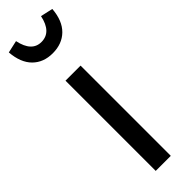

<svg xmlns="http://www.w3.org/2000/svg" viewBox="-279 -790 793 793"><g transform="rotate(-45 117.0 -393.5)"><path d="M161 0H73V-527H161ZM-10 -775 44 -787Q60 -710 116 -710Q174 -710 190 -787L244 -775Q239 -711 205 -677.5Q171 -644 116 -644Q62 -644 28.5 -677.5Q-5 -711 -10 -775Z"/></g></svg>

Font: Fira Sans Compressed
Style: Regular
Weight: 400
Width: 1
Designer: bBox Type GmbH & Carrois Corporate GbR & Edenspiekermann AG
Foundry: bBox Type GmbH & Carrois Corporate GbR & Edenspiekermann AG
Version: Version 4.301